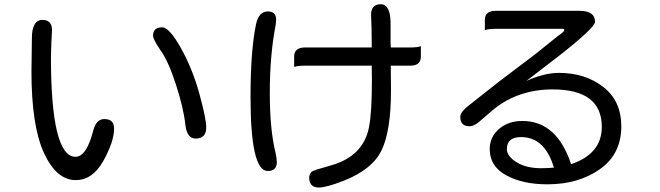

<svg xmlns="http://www.w3.org/2000/svg" viewBox="-20 -792 3040 885"><path d="M460.9 -243.2Q505.9 -243.2 505.9 -199.2Q505.9 -139.6 456.5 -50.8Q407.2 38.1 329.1 38.1Q240.2 38.1 182.6 -86.9Q125 -211.9 125 -462.9L127 -612.3Q126 -700.2 175.8 -700.2Q219.7 -700.2 219.7 -653.3L216.8 -595.7L214.8 -530.3Q214.8 -299.8 243.2 -184.6Q271.5 -69.3 328.1 -69.3Q378.9 -69.3 410.2 -191.4Q423.8 -243.2 460.9 -243.2ZM727.5 -666Q760.7 -666 814.5 -569.3Q868.2 -472.7 899.4 -358.4Q930.7 -244.1 930.7 -205.1Q930.7 -153.3 881.8 -153.3Q842.8 -153.3 835 -212.9Q826.2 -293.9 791 -402.3Q755.9 -510.7 719.7 -560.5Q685.5 -610.4 685.5 -627.9Q685.5 -666 727.5 -666Z M1781.2 -573.2H1871.1Q1904.3 -573.2 1919.9 -579.1Q1919.9 -573.2 1919.9 -531.2Q1919.9 -489.3 1871.1 -489.3H1781.2L1782.2 -375Q1782.2 -192.4 1740.2 -102.1Q1698.2 -11.7 1564.5 41Q1484.4 72.3 1450.2 72.3Q1405.3 72.3 1405.3 27.3Q1405.3 9.8 1417 -1Q1426.8 -7.8 1502.9 -28.8Q1579.1 -49.8 1623.5 -94.2Q1668 -138.7 1681.2 -207Q1694.3 -275.4 1694.3 -425.8L1693.4 -489.3H1385.7Q1351.6 -489.3 1335.9 -483.4Q1335.9 -489.3 1335.9 -531.2Q1335.9 -573.2 1385.7 -573.2H1693.4V-595.7L1692.4 -668.9L1690.4 -723.6Q1690.4 -772.5 1734.9 -772.5Q1779.3 -772.5 1780.3 -686.5V-598.6L1781.2 -573.2ZM1214.8 -739.3Q1252.9 -739.3 1252.9 -701.2L1251 -678.7Q1223.6 -540 1223.6 -362.3Q1223.6 -195.3 1250 -87.9Q1255.9 -60.5 1255.9 -43.9Q1255.9 -3.9 1213.9 -3.9Q1134.8 -3.9 1134.8 -344.7Q1134.8 -559.6 1160.2 -680.7Q1172.9 -739.3 1214.8 -739.3Z M2612.3 -35.2Q2753.9 -83 2753.9 -207Q2753.9 -379.9 2527.3 -379.9Q2371.1 -379.9 2257.8 -290L2188.5 -230.5Q2164.1 -210 2144.5 -210Q2101.6 -210 2101.6 -252.9Q2101.6 -274.4 2135.7 -301.8L2280.3 -416L2448.2 -543L2552.7 -627Q2581.1 -645.5 2581.1 -653.3Q2581.1 -659.2 2573.2 -659.2H2265.6Q2230.5 -659.2 2214.8 -652.8Q2214.8 -659.2 2214.8 -700.7Q2214.8 -742.2 2265.6 -742.2H2650.4Q2722.7 -742.2 2722.7 -691.4Q2722.7 -665 2558.6 -536.1L2406.2 -418.9Q2488.3 -456.1 2556.6 -456.1Q2676.8 -456.1 2760.3 -391.6Q2843.8 -327.1 2843.8 -210Q2843.8 -81.1 2744.6 -11.7Q2645.5 57.6 2502.9 57.6Q2389.6 57.6 2313.5 16.1Q2237.3 -25.4 2237.3 -104.5Q2237.3 -160.2 2279.8 -197.3Q2322.3 -234.4 2387.7 -234.4Q2546.9 -234.4 2612.3 -35.2ZM2533.2 -19.5Q2491.2 -160.2 2381.8 -160.2Q2316.4 -160.2 2316.4 -104.5Q2316.4 -72.3 2360.8 -44.4Q2405.3 -16.6 2474.6 -16.6L2508.8 -17.6L2533.2 -19.5Z"/></svg>

Font: YuPearl-Regular
Style: Regular
Weight: 400
Designer: Max Yao
Foundry: Max-Everyday
Version: Version 1.011; ttfautohint (v1.8.3)